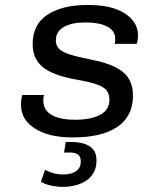

<svg xmlns="http://www.w3.org/2000/svg" viewBox="-20 -541 640 770"><path d="M269.2 10Q175.8 10 120 -25.5Q64.2 -61 64.2 -121Q64.2 -131.8 65.4 -141.6Q66.5 -151.5 69.5 -160H157Q155 -155.8 154.4 -150.5Q153.8 -145.2 153.8 -137Q153.8 -99 187.2 -79.9Q220.8 -60.8 281 -60.8Q345.5 -60.8 382.1 -80.8Q418.8 -100.8 418.8 -141.2Q418.8 -164.5 407.1 -178.9Q395.5 -193.2 366.2 -203.1Q337 -213 283.2 -222.5Q190.8 -239 150.9 -272.5Q111 -306 111 -363.2Q111 -444 171 -482.5Q231 -521 328.5 -521H335Q428.2 -521 480.9 -487Q533.5 -453 533.5 -398.2Q533.5 -390.5 532.1 -381.6Q530.8 -372.8 528 -365.2H439.8Q441.8 -372 441.9 -376.5Q442 -381 442 -386Q442 -417.8 410.1 -434.4Q378.2 -451 322.8 -451Q267.8 -451 235.9 -432.9Q204 -414.8 204 -379Q204 -360.2 215.1 -347.1Q226.2 -334 256.2 -323.9Q286.2 -313.8 341.2 -302.8Q403.5 -291 441 -272.6Q478.5 -254.2 495.9 -226.2Q513.2 -198.2 513.2 -157.5Q513.2 -74.8 450.9 -32.4Q388.5 10 274.8 10ZM235 208.5Q210.8 208.5 186.2 203.6Q161.8 198.8 144 188L160.8 139.8Q170.5 146.2 190.8 152.5Q211 158.8 233.8 158.8Q250.5 158.8 266.5 154.1Q282.5 149.5 293.2 138Q304 126.5 304 106.5Q304 85.8 292.2 78.2Q280.5 70.8 262.8 70.8H237L243.5 28.5H267.8Q293.5 28.5 316 35Q338.5 41.5 352.8 57.2Q367 73 367 101.8Q367 134 353.5 155Q340 176 319.1 187.6Q298.2 199.2 275.6 203.9Q253 208.5 235 208.5Z"/></svg>

Font: Chivo Mono Medium
Style: Italic
Weight: 500
Italic angle: -8.05°
Monospace: yes
Designer: Hector Gatti
Foundry: Omnibus-Type
Version: Version 1.008